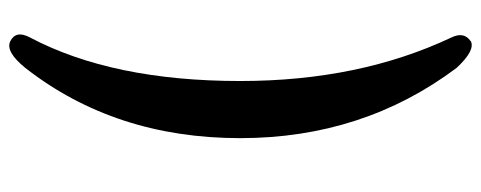

<svg xmlns="http://www.w3.org/2000/svg" viewBox="-329 -557 1028 410"><g transform="rotate(-90 185.0 -352.0)"><path d="M95 -353Q95 -620 245 -812Q280 -855 302 -844Q326 -832 310 -802Q217 -626 217 -353Q217 -99 310 98Q323 125 302 139H303Q283 150 245 109Q95 -91 95 -353Z"/></g></svg>

Font: Gugi Cyrillic
Style: Regular
Weight: 400
Foundry: TAE System & Typefaces Co.
Version: Version 3.10 September 15, 2020